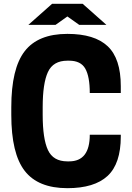

<svg xmlns="http://www.w3.org/2000/svg" viewBox="-20 -970 690 1003"><path d="M203 -370Q203 -245 230.5 -186Q258 -127 332 -127H341Q449 -127 449 -266H611V-257Q611 -115 542 -51Q473 13 332 13Q179 13 109 -77.5Q39 -168 39 -370V-410Q39 -612 109 -702.5Q179 -793 332 -793Q474 -793 542.5 -728.5Q611 -664 611 -520V-484H449Q449 -570 425.5 -611.5Q402 -653 341 -653H332Q258 -653 230.5 -594Q203 -535 203 -410ZM270 -840H128L252 -950H412L536 -840H394L332 -884Z"/></svg>

Font: Cooper Hewitt
Style: Bold
Weight: 711
Designer: Village Type and Design LLC
Foundry: Cooper Hewitt Smithsonian Design Museum
Version: 1.000